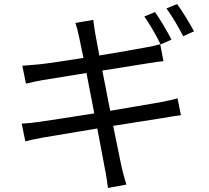

<svg xmlns="http://www.w3.org/2000/svg" viewBox="-20 -872 1040 955"><path d="M751 -812 698 -790C725 -752 759 -692 779 -651L833 -675C812 -716 776 -777 751 -812ZM861 -852 808 -830C836 -792 869 -736 891 -692L945 -716C926 -753 887 -816 861 -852ZM88 -257 106 -169C128 -175 156 -181 195 -188L464 -233L502 -31C509 -2 512 29 517 63L609 46C599 17 591 -17 584 -45L543 -246L790 -285C827 -291 859 -297 880 -299L863 -383C842 -377 813 -370 775 -363L528 -321L489 -521L721 -558C748 -562 778 -567 793 -568L777 -652C760 -647 734 -641 705 -636C663 -628 571 -612 474 -596L454 -704C450 -726 446 -755 444 -773L355 -758C362 -737 368 -715 373 -690L395 -584C301 -569 214 -556 175 -552C143 -549 116 -547 91 -545L109 -456C138 -463 162 -468 189 -473L410 -509L449 -308C335 -290 226 -273 176 -266C150 -262 112 -258 88 -257Z"/></svg>

Font: Noto Sans CJK JP
Style: Regular
Weight: 400
Designer: Ryoko NISHIZUKA 西塚涼子 (kana, bopomofo & ideographs); Paul D. Hunt (Latin, Greek & Cyrillic); Sandoll Communications 산돌커뮤니
Foundry: Adobe
Version: Version 2.004;hotconv 1.0.118;makeotfexe 2.5.65603